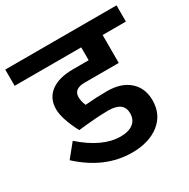

<svg xmlns="http://www.w3.org/2000/svg" viewBox="-178 -839 981 994"><g transform="rotate(-30 312.5 -341.5)"><path d="M303 -428Q237 -428 237 -379Q237 -353 249 -326Q317 -332 379 -332Q465 -332 513 -289Q561 -246 561 -174Q561 -89 499 -40Q437 9 335 9Q173 9 34 -119L98 -198Q217 -93 325 -93Q374 -93 400.5 -114Q427 -135 427 -173Q427 -242 335 -242Q266 -242 155 -229Q105 -325 105 -382Q105 -447 152 -482.5Q199 -518 285 -518H378V-595H-20V-692H645V-595H506V-428Z"/></g></svg>

Font: FiraGO SemiBold
Style: Regular
Weight: 600
Designer: bBox Type
Foundry: bBox Type GmbH
Version: Version 1.001;PS 001.001;hotconv 1.0.88;makeotf.lib2.5.64775